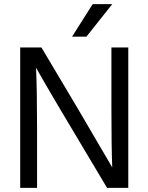

<svg xmlns="http://www.w3.org/2000/svg" viewBox="-20 -902 713 922"><path d="M395 -726H326L425 -882H519ZM158 0H77V-674H179L348 -390L519 -98Q515 -195 515 -389V-674H596V0H494Q214 -467 153 -577Q158 -473 158 -284Z"/></svg>

Font: Hind Colombo
Style: Regular
Weight: 400
Designer: Jyotish Sonowal, Aditi Pimprikar
Foundry: Indian Type Foundry
Version: Version 1.000;PS 1.0;hotconv 1.0.86;makeotf.lib2.5.63406; tt